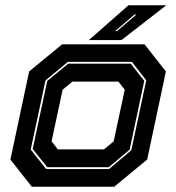

<svg xmlns="http://www.w3.org/2000/svg" viewBox="-20 -708 668 728"><path d="M100.5 0 19.5 -103 90.5 -437 215.5 -540H528L609 -437L538 -103L413 0ZM155 -67H393.5L478 -138.5L534.5 -403.5L480 -473.5H237.5L152.5 -403L96.5 -141ZM159 -74 104 -143 159 -401 238.5 -466.5H476L527 -401.5L471.5 -140.5L392.5 -74ZM199.5 -141.5H374L411 -172L453 -368L429 -398.5H254.5L217.5 -368L175.5 -172ZM317 -556 467 -688H610.5L440.5 -556ZM416.5 -590H423.5L497.5 -653H490Z"/></svg>

Font: Tourney ExtraBold
Style: Italic
Weight: 800
Italic angle: -12°
Version: Version 1.015